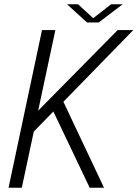

<svg xmlns="http://www.w3.org/2000/svg" viewBox="-20 -878 644 898"><path d="M399.5 0 229.5 -356.5 138 -262.5 82 0H20L176.5 -737.5H239L158.5 -360.5L530.5 -737.5H603.5L276.5 -402L466.5 0ZM293.5 -858H345L416 -793L499.5 -858H553.5L442 -773H387Z"/></svg>

Font: Epilogue Light
Style: Italic
Weight: 300
Italic angle: -12°
Designer: Tyler Finck
Foundry: Etcetera Type Co
Version: Version 2.111; ttfautohint (v1.8.3)